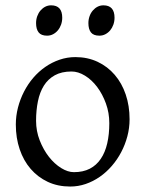

<svg xmlns="http://www.w3.org/2000/svg" viewBox="-20 -682 543 717"><path d="M388.2 -222.2Q388.2 -260.7 375.5 -295.7Q362.8 -330.6 342.8 -357.2Q322.8 -383.8 297.4 -399.4Q272 -415 247.1 -415Q210 -415 184.6 -400.9Q159.2 -386.7 143.8 -362.1Q128.4 -337.4 121.6 -303.7Q114.7 -270 114.7 -231Q114.7 -192.4 128.4 -157.5Q142.1 -122.6 162.8 -96.2Q183.6 -69.8 208.5 -54.4Q233.4 -39.1 255.9 -39.1Q290.5 -39.1 315.4 -52Q340.3 -64.9 356.4 -88.9Q372.6 -112.8 380.4 -146.5Q388.2 -180.2 388.2 -222.2ZM463.9 -236.8Q463.9 -204.1 455.6 -172.9Q447.3 -141.6 432.6 -113.8Q418 -85.9 397.5 -62.3Q377 -38.6 352.3 -21.5Q327.6 -4.4 299.8 5.1Q272 14.6 242.2 14.6Q195.8 14.6 158.4 -2.9Q121.1 -20.5 94.5 -51.3Q67.9 -82 53.5 -124.5Q39.1 -167 39.1 -216.8Q39.1 -249 47.1 -280.3Q55.2 -311.5 69.6 -339.6Q84 -367.7 104.2 -391.4Q124.5 -415 149.2 -432.1Q173.8 -449.2 202.4 -459Q231 -468.8 261.2 -468.8Q307.1 -468.8 344.5 -451.2Q381.8 -433.6 408.4 -402.6Q435.1 -371.6 449.5 -329.1Q463.9 -286.6 463.9 -236.8ZM407.7 -615.7Q407.7 -602.1 403.3 -589.8Q398.9 -577.6 391.4 -568.6Q383.8 -559.6 373.5 -554.2Q363.3 -548.8 351.1 -548.8Q329.1 -548.8 319.6 -561Q310.1 -573.2 310.1 -595.7Q310.1 -609.4 314.5 -621.6Q318.8 -633.8 326.7 -642.8Q334.5 -651.9 344.5 -657Q354.5 -662.1 366.2 -662.1Q407.7 -662.1 407.7 -615.7ZM212.4 -615.7Q212.4 -602.1 208 -589.8Q203.6 -577.6 196 -568.6Q188.5 -559.6 178.2 -554.2Q168 -548.8 155.8 -548.8Q133.8 -548.8 124.3 -561Q114.7 -573.2 114.7 -595.7Q114.7 -609.4 119.1 -621.6Q123.5 -633.8 131.3 -642.8Q139.2 -651.9 149.2 -657Q159.2 -662.1 170.9 -662.1Q212.4 -662.1 212.4 -615.7Z"/></svg>

Font: Gentium Basic
Style: Regular
Weight: 400
Designer: J. Victor Gaultney and Annie Olsen
Foundry: SIL International
Version: Version 1.100